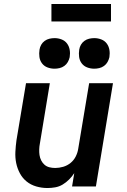

<svg xmlns="http://www.w3.org/2000/svg" viewBox="-20 -939 640 967"><path d="M219 8Q190 8 162.5 0Q135 -8 114 -25Q93 -42 80 -66.5Q67 -91 61.5 -118Q56 -145 57.5 -174.5Q59 -204 63 -233L111 -520H231L181 -217Q178 -202 177.5 -187Q177 -172 179 -158Q181 -144 187.5 -131Q194 -118 204.5 -109Q215 -100 229 -96.5Q243 -93 258 -93Q278 -93 298.5 -99Q319 -105 335.5 -118.5Q352 -132 361.5 -151Q371 -170 374 -190L429 -520H549L463 0H343L354 -67Q343 -50 328 -35Q313 -20 295.5 -9.5Q278 1 258 4.5Q238 8 219 8ZM455 -593Q436 -593 419 -599.5Q402 -606 391.5 -620Q381 -634 378.5 -652Q376 -670 379 -689Q381 -702 387.5 -713.5Q394 -725 405 -733Q416 -741 429 -744Q442 -747 455 -747Q473 -747 490 -740.5Q507 -734 517.5 -720Q528 -706 531 -688Q534 -670 531 -651Q528 -638 521.5 -626.5Q515 -615 504 -607Q493 -599 480 -596Q467 -593 455 -593ZM255 -593Q236 -593 219 -599.5Q202 -606 191.5 -620Q181 -634 178.5 -652Q176 -670 179 -689Q181 -702 187.5 -713.5Q194 -725 205 -733Q216 -741 229 -744Q242 -747 255 -747Q273 -747 290 -740.5Q307 -734 317.5 -720Q328 -706 331 -688Q334 -670 331 -651Q328 -638 321.5 -626.5Q315 -615 304 -607Q293 -599 280 -596Q267 -593 255 -593ZM239 -831V-919H539V-831Z"/></svg>

Font: Zed Sans Extended
Style: Bold Italic
Weight: 700
Width: 7
Italic angle: -9°
Designer: Belleve Invis
Foundry: Belleve Invis
Version: Version 1.0.0; ttfautohint (v1.8.4)